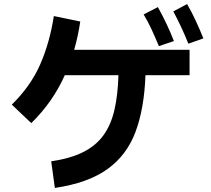

<svg xmlns="http://www.w3.org/2000/svg" viewBox="-20 -873 1040 945"><path d="M907 -658Q887 -708 869 -745.5Q851 -783 833 -817L901 -853Q925 -811 944.5 -768.5Q964 -726 981 -684ZM762 -646Q742 -694 724.5 -731.5Q707 -769 687 -802L757 -838Q780 -797 800 -754.5Q820 -712 836 -671ZM250 52 232 -79Q327 -93 389.5 -124.5Q452 -156 489 -207Q526 -258 543 -331Q560 -404 563 -503H299Q270 -438 229 -379Q188 -320 134 -267L38 -358Q131 -449 178 -556.5Q225 -664 245 -794L375 -767Q364 -693 345 -628H913V-503H696Q690 -339 647 -224Q604 -109 508.5 -40.5Q413 28 250 52Z"/></svg>

Font: Murecho SemiBold
Style: Regular
Weight: 600
Designer: Neil Summerour
Foundry: Positype
Version: Version 1.010; ttfautohint (v1.8.3)